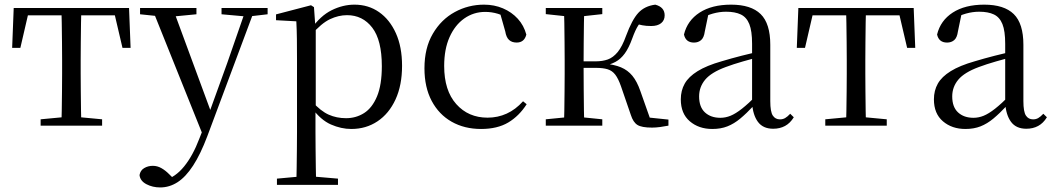

<svg xmlns="http://www.w3.org/2000/svg" viewBox="-20 -551 4621 842"><path d="M33.3 -341.2 40.1 -516H545.9L552.7 -341.2H517.1L476.8 -513.4L519.2 -483.7H66.7L109.2 -513.4L69.3 -341.2ZM158.2 0V-27.8L272.9 -38.6H313.3L427.8 -27.8V0ZM249.2 0Q250.2 -24.4 250.8 -65.3Q251.4 -106.3 251.9 -150.3Q252.4 -194.3 252.4 -228.5V-288.3Q252.4 -321.7 251.9 -365.7Q251.4 -409.7 250.8 -450.7Q250.2 -491.8 249.2 -516H336.8Q335.8 -491.8 335.3 -450.7Q334.8 -409.7 334.3 -365.7Q333.8 -321.7 333.8 -288.3V-228.5Q333.8 -194.3 334.3 -150.3Q334.8 -106.3 335.3 -65.3Q335.8 -24.4 336.8 0Z M682.4 271Q649 271 621.9 256.7Q594.7 242.4 591.9 216.7Q595.5 196.1 612.3 186.2Q629.1 176.2 650.2 176.2Q670 176.2 687.7 186.3Q705.5 196.3 722.1 213.2L750.8 241.4L719.3 257.1L699.5 240.1Q748.9 226.4 787.4 179Q825.9 131.6 853.9 57.6L882.6 -15.2L887.2 -27.8L976.4 -274.3L1060.3 -516H1099.2L889.1 46.5Q859.2 125.6 826.8 175.3Q794.4 225.1 758.7 248Q723 271 682.4 271ZM873.7 51.4 646 -516H737.3L905.7 -59.3L911.7 -46.2ZM594.2 -488.4V-516H841.5V-488.4L734.9 -478.1H693.1ZM951.5 -488.4V-516H1153.6V-488.4L1072.3 -478.9H1057.3Z M1194.5 259.8V232.4L1305.7 222.2H1343.5L1462.2 232.4V259.8ZM1279.5 259.8Q1280.5 225.6 1281 185.1Q1281.5 144.5 1282 103.1Q1282.5 61.7 1282.5 26.7V-286.8Q1282.5 -338.2 1282 -379.5Q1281.5 -420.7 1279.5 -457.5L1190.5 -462.4V-487.9L1343.9 -528L1356.9 -519.6L1362.9 -435.3L1364.7 -430.1V-78.7L1363.5 -68.7V26.5Q1363.5 60.7 1364 102.2Q1364.5 143.7 1365 184.7Q1365.5 225.6 1366.5 259.8ZM1520.6 14.6Q1476.1 14.6 1431.2 -5.1Q1386.3 -24.9 1348.2 -77.1H1335.4L1349.3 -105.1Q1386.5 -63.7 1421.4 -48.2Q1456.2 -32.7 1497.5 -32.7Q1541.2 -32.7 1576.6 -55.1Q1612.1 -77.6 1633.3 -128.1Q1654.5 -178.6 1654.5 -260.8Q1654.5 -374.9 1612.5 -429.7Q1570.4 -484.5 1501.9 -484.5Q1464.4 -484.5 1427 -466.8Q1389.5 -449.1 1345.2 -398.2L1334.6 -425H1345.5Q1384.9 -481.5 1434.2 -506.1Q1483.6 -530.6 1534.3 -530.6Q1595.5 -530.6 1642.2 -498Q1689 -465.4 1716.1 -405.4Q1743.2 -345.3 1743.2 -262.6Q1743.2 -177.1 1714.5 -114.8Q1685.7 -52.4 1635.4 -18.9Q1585.2 14.6 1520.6 14.6Z M2089.6 14.6Q2016.8 14.6 1960.8 -17.1Q1904.8 -48.8 1873.1 -108.5Q1841.4 -168.3 1841.4 -251.4Q1841.4 -340.7 1878.2 -403.2Q1914.9 -465.8 1974.5 -498.2Q2034 -530.6 2102.8 -530.6Q2147.5 -530.6 2185.7 -514.4Q2223.9 -498.1 2250.7 -468.8Q2277.5 -439.5 2288.2 -399.3Q2279.3 -364.4 2245.7 -364.4Q2225 -364.4 2212.6 -375.7Q2200.1 -386.9 2195.7 -413.5L2170.7 -501.6L2220.8 -461.9Q2190.5 -482.4 2163.4 -490.6Q2136.3 -498.8 2108 -498.8Q2056.9 -498.8 2015.9 -469.9Q1975 -441 1951.5 -388.2Q1927.9 -335.4 1927.9 -261.5Q1927.9 -153.9 1980.9 -94.5Q2033.8 -35 2118.2 -35Q2163 -35 2201.9 -52.7Q2240.9 -70.3 2273.8 -106.9L2289.6 -93.9Q2256.6 -42.3 2208.9 -13.8Q2161.2 14.6 2089.6 14.6Z M2373.5 0V-27.8L2482.7 -38.6H2514.7L2621.3 -27.8V0ZM2373.5 -489.1V-516H2621.3V-489.1L2514.7 -477.4H2482.7ZM2453.1 0Q2454.3 -24.4 2454.8 -65.3Q2455.3 -106.3 2455.8 -150.3Q2456.3 -194.3 2456.3 -228.5V-288.3Q2456.3 -321.7 2455.8 -365.7Q2455.3 -409.7 2454.8 -450.7Q2454.3 -491.8 2453.1 -516H2542.3Q2541.3 -491.8 2540.8 -450.2Q2540.3 -408.7 2539.8 -362.6Q2539.3 -316.5 2539.3 -277.8V-258.4Q2539.3 -209.4 2539.8 -158.9Q2540.3 -108.5 2540.8 -66.4Q2541.3 -24.4 2542.3 0ZM2746.5 -46.9 2703.3 -172.6Q2691.4 -206.4 2678.1 -223.7Q2664.8 -241 2644.7 -247.2Q2624.6 -253.4 2592.7 -253.4H2497V-282H2592.1Q2622.3 -282 2645.6 -290.3Q2668.9 -298.6 2688.9 -322.8Q2708.8 -347.1 2725.6 -394.1Q2751.8 -464.8 2779.4 -494.7Q2807.1 -524.6 2853.6 -530.6Q2894.8 -519.7 2894.8 -483.8Q2894.8 -461.7 2879.2 -449.3Q2863.7 -436.9 2835.8 -436.9Q2813.2 -436.9 2797.1 -440.1Q2780.9 -443.3 2764.5 -448.4L2811.1 -479.2Q2791.5 -458.7 2778.8 -439.2Q2766.1 -419.6 2752.8 -382.7Q2738 -341.5 2720.1 -316.7Q2702.1 -291.9 2679.2 -279.7Q2656.3 -267.4 2627.1 -261.6L2627.7 -272.4Q2673.3 -268.2 2703.1 -255.8Q2732.9 -243.4 2753.3 -218.6Q2773.6 -193.9 2788.2 -151.8L2837.1 -13.4L2780 -40.3L2911.4 -26.6V0Q2894.6 3.4 2875.2 6Q2855.8 8.6 2839.7 8.6Q2793.9 8.6 2775.3 -3.2Q2756.7 -14.9 2746.5 -46.9Z M3103.7 14.6Q3044.5 14.6 3005.1 -19.1Q2965.6 -52.8 2965.6 -115.1Q2965.6 -153.9 2982.8 -184.3Q2999.9 -214.6 3039.4 -239Q3078.9 -263.5 3144.9 -282.3Q3186.8 -294.9 3232.8 -306.7Q3278.8 -318.5 3318.8 -327.7V-303.3Q3278.8 -293.3 3237.7 -281.5Q3196.6 -269.7 3162.6 -257Q3099.3 -233.6 3072.6 -201.7Q3045.9 -169.7 3045.9 -128.2Q3045.9 -81.6 3071.5 -58Q3097.2 -34.4 3139.1 -34.4Q3161.6 -34.4 3183.6 -43.3Q3205.6 -52.2 3233.7 -74.2Q3261.7 -96.3 3299.8 -134.4L3308.5 -87.1H3284.9Q3253.7 -53.7 3226.5 -31.1Q3199.2 -8.4 3170.1 3.1Q3141 14.6 3103.7 14.6ZM3370.8 13.6Q3326.1 13.6 3303.8 -16.6Q3281.5 -46.7 3278.2 -99.7V-103.3V-359Q3278.2 -415 3266.1 -445.3Q3253.9 -475.6 3228.7 -487.6Q3203.6 -499.6 3164 -499.6Q3135.3 -499.6 3106.1 -491.4Q3076.9 -483.2 3043.7 -464.7L3087.2 -491.9L3070.8 -412.7Q3067.2 -386 3054.7 -375.2Q3042.1 -364.3 3023.4 -364.3Q2987.2 -364.3 2979.5 -399.7Q2994.4 -461 3048.1 -495.8Q3101.8 -530.6 3186.2 -530.6Q3273.5 -530.6 3315.8 -489.2Q3358 -447.8 3358 -354.6V-107.7Q3358 -60.8 3369.1 -44.2Q3380.1 -27.5 3400.4 -27.5Q3413 -27.5 3423 -33.2Q3433 -38.8 3445.4 -52.1L3461.1 -36.7Q3445.2 -10.7 3422.6 1.4Q3400 13.6 3370.8 13.6Z M3474.3 -341.2 3481.1 -516H3986.9L3993.7 -341.2H3958.1L3917.8 -513.4L3960.2 -483.7H3507.7L3550.2 -513.4L3510.3 -341.2ZM3599.2 0V-27.8L3713.9 -38.6H3754.3L3868.8 -27.8V0ZM3690.2 0Q3691.2 -24.4 3691.8 -65.3Q3692.4 -106.3 3692.9 -150.3Q3693.4 -194.3 3693.4 -228.5V-288.3Q3693.4 -321.7 3692.9 -365.7Q3692.4 -409.7 3691.8 -450.7Q3691.2 -491.8 3690.2 -516H3777.8Q3776.8 -491.8 3776.3 -450.7Q3775.8 -409.7 3775.3 -365.7Q3774.8 -321.7 3774.8 -288.3V-228.5Q3774.8 -194.3 3775.3 -150.3Q3775.8 -106.3 3776.3 -65.3Q3776.8 -24.4 3777.8 0Z M4213.7 14.6Q4154.5 14.6 4115.1 -19.1Q4075.6 -52.8 4075.6 -115.1Q4075.6 -153.9 4092.8 -184.3Q4109.9 -214.6 4149.4 -239Q4188.9 -263.5 4254.9 -282.3Q4296.8 -294.9 4342.8 -306.7Q4388.8 -318.5 4428.8 -327.7V-303.3Q4388.8 -293.3 4347.7 -281.5Q4306.6 -269.7 4272.6 -257Q4209.3 -233.6 4182.6 -201.7Q4155.9 -169.7 4155.9 -128.2Q4155.9 -81.6 4181.5 -58Q4207.2 -34.4 4249.1 -34.4Q4271.6 -34.4 4293.6 -43.3Q4315.6 -52.2 4343.7 -74.2Q4371.7 -96.3 4409.8 -134.4L4418.5 -87.1H4394.9Q4363.7 -53.7 4336.5 -31.1Q4309.2 -8.4 4280.1 3.1Q4251 14.6 4213.7 14.6ZM4480.8 13.6Q4436.1 13.6 4413.8 -16.6Q4391.5 -46.7 4388.2 -99.7V-103.3V-359Q4388.2 -415 4376.1 -445.3Q4363.9 -475.6 4338.7 -487.6Q4313.6 -499.6 4274 -499.6Q4245.3 -499.6 4216.1 -491.4Q4186.9 -483.2 4153.7 -464.7L4197.2 -491.9L4180.8 -412.7Q4177.2 -386 4164.7 -375.2Q4152.1 -364.3 4133.4 -364.3Q4097.2 -364.3 4089.5 -399.7Q4104.4 -461 4158.1 -495.8Q4211.8 -530.6 4296.2 -530.6Q4383.5 -530.6 4425.8 -489.2Q4468 -447.8 4468 -354.6V-107.7Q4468 -60.8 4479.1 -44.2Q4490.1 -27.5 4510.4 -27.5Q4523 -27.5 4533 -33.2Q4543 -38.8 4555.4 -52.1L4571.1 -36.7Q4555.2 -10.7 4532.6 1.4Q4510 13.6 4480.8 13.6Z"/></svg>

Font: Noto Serif KR ExtraLight
Style: Regular
Weight: 200
Designer: Ryoko NISHIZUKA 西塚涼子 (kana & ideographs); Frank Grießhammer (Latin, Greek & Cyrillic); Wenlong ZHANG 张文龙 (bopomofo); San
Foundry: Adobe
Version: Version 2.002-H1;hotconv 1.1.0;makeotfexe 2.6.0